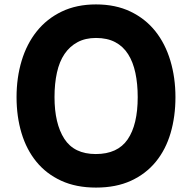

<svg xmlns="http://www.w3.org/2000/svg" viewBox="-20 -840 870 870"><path d="M775 -400Q775 -312 753 -237Q731 -162 686 -107Q641 -52 573.5 -21Q506 10 415 10Q325 10 257.5 -21Q190 -52 145 -107Q100 -162 77.5 -237Q55 -312 55 -400Q55 -488 78 -564.5Q101 -641 146.5 -698Q192 -755 259.5 -787.5Q327 -820 415 -820Q504 -820 571.5 -787.5Q639 -755 684 -698.5Q729 -642 752 -565Q775 -488 775 -400ZM604 -400Q604 -460 593.5 -509.5Q583 -559 560.5 -594.5Q538 -630 502 -649Q466 -668 415 -668Q367 -668 331.5 -649Q296 -630 272.5 -595.5Q249 -561 238 -511Q227 -461 227 -400Q227 -280 271.5 -211Q316 -142 414 -142Q513 -142 558.5 -208.5Q604 -275 604 -400Z"/></svg>

Font: TypoPRO Sinkin Sans
Style: 700 Bold
Weight: 700
Designer: Keith Bates
Foundry: K-Type
Version: Sinkin Sans (version 1.0)  by Keith Bates   •   © 2014   www